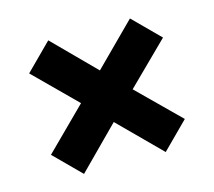

<svg xmlns="http://www.w3.org/2000/svg" viewBox="-75 -742 722 647"><g transform="rotate(-15 286.0 -418.0)"><path d="M428 -651 285 -508 143 -651 52 -560 195 -418 52 -276 143 -185 285 -328 428 -185 519 -276 375 -418 519 -560Z"/></g></svg>

Font: Noto Sans Malayalam UI Black
Style: Regular
Weight: 900
Designer: Jelle Bosma - Monotype Design Team
Foundry: Monotype Imaging Inc.
Version: Version 2.104